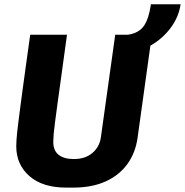

<svg xmlns="http://www.w3.org/2000/svg" viewBox="-20 -844 842 874"><path d="M281.5 10Q173.5 10 113.8 -42.5Q54 -95 54 -178.5Q54 -190.5 55 -205.5Q56 -220.5 58 -241Q60 -261.5 63.8 -289.5Q67.5 -317.5 72.2 -354.8Q77 -392 83.5 -440.2Q90 -488.5 98.5 -549.5Q107 -610.5 117.5 -686H285Q270.5 -580.5 260 -504.2Q249.5 -428 242.2 -375.2Q235 -322.5 230.5 -288Q226 -253.5 224.2 -232.5Q222.5 -211.5 222.5 -198Q222.5 -158.5 247 -139.2Q271.5 -120 316 -120Q368.5 -120 401.2 -148.2Q434 -176.5 439.5 -221L504.5 -686H671.5L606.5 -218.5Q597 -148.5 559.8 -97.2Q522.5 -46 460.5 -18Q398.5 10 313 10ZM551.5 -601.5 563.5 -686Q613.5 -694 635.8 -727.2Q658 -760.5 667 -824.5H802Q794.5 -769.5 759.5 -720.8Q724.5 -672 670.5 -639.5Q616.5 -607 551.5 -601.5Z"/></svg>

Font: Chivo Medium
Style: Italic
Weight: 500
Italic angle: -8.05°
Designer: Hector Gatti
Foundry: Omnibus-Type
Version: Version 2.002